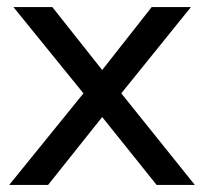

<svg xmlns="http://www.w3.org/2000/svg" viewBox="-20 -523 578 543"><path d="M423 0 269 -192 216 -259 18 -503H128L269 -325L323 -259L531 0ZM116 0H6L216 -259L269 -325L409 -503H520L323 -259L269 -192Z"/></svg>

Font: Muli Medium
Style: Regular
Weight: 500
Designer: Vernon Adams
Foundry: Vernon Adams
Version: Version 2.100; ttfautohint (v1.8.1.43-b0c9)